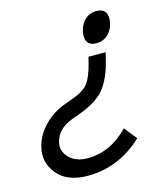

<svg xmlns="http://www.w3.org/2000/svg" viewBox="-121 -912 875 1015"><g transform="rotate(-15 316.5 -405.0)"><path d="M482 -183 537 -114Q404 10 235 10Q122 10 68.5 -55Q15 -120 35 -200Q50 -264 99.5 -314Q149 -364 216 -388L257 -403Q322 -426 347 -458Q372 -490 391 -564L399 -597H493L483 -555Q459 -458 415 -404.5Q371 -351 266 -314L241 -305Q192 -287 166.5 -262.5Q141 -238 132 -200Q121 -155 156.5 -117.5Q192 -80 258 -80Q382 -80 482 -183ZM555 -737Q546 -700 521 -677.5Q496 -655 460 -655Q424 -655 410.5 -677Q397 -699 406 -737Q415 -775 440.5 -797.5Q466 -820 501 -820Q537 -820 550.5 -797.5Q564 -775 555 -737Z"/></g></svg>

Font: Sinkin Sans 400 Italic
Style: Italic
Weight: 400
Italic angle: -112°
Designer: Keith Bates
Foundry: K-Type
Version: Sinkin Sans (version 1.0)  by Keith Bates   •   © 2014   www